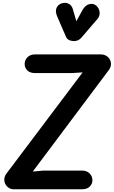

<svg xmlns="http://www.w3.org/2000/svg" viewBox="-20 -1374 826 1394"><path d="M27 -114 580 -848.5 504 -843.5H234Q197.5 -843.5 178.2 -863Q159 -882.5 159 -909Q159 -938.5 179.8 -958.8Q200.5 -979 234 -979H711Q734.5 -979 752 -968.5Q769.5 -958 778 -941Q787 -924.5 785.5 -904Q784 -883.5 769 -864L218 -128.5L294.5 -135.5H576Q610 -135.5 630.5 -115Q651 -94.5 651 -65Q651 -38.5 631.5 -19.2Q612 0 576 0H76.5Q58.5 0 42.2 -11.2Q26 -22.5 17.5 -40.5Q10 -56.5 11.5 -75.8Q13 -95 27 -114ZM517.5 -1075.5Q500.5 -1075.5 483.8 -1082Q467 -1088.5 458.5 -1108.5L396 -1252.5Q379 -1291.5 390.5 -1316.8Q402 -1342 429 -1350Q456 -1358.5 478.2 -1347Q500.5 -1335.5 508 -1310L534.5 -1220L578 -1299.5Q598 -1336 628 -1343.8Q658 -1351.5 679.5 -1332.5Q700.5 -1313 703.2 -1285.5Q706 -1258 688 -1237L570 -1099.5Q559 -1087 545.2 -1081.2Q531.5 -1075.5 517.5 -1075.5Z"/></svg>

Font: Edu QLD Hand
Style: Regular
Weight: 400
Designer: Tina and Corey Anderson, Eben Sorkin
Foundry: Sorkin Type Co.
Version: Version 2.000